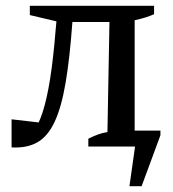

<svg xmlns="http://www.w3.org/2000/svg" viewBox="-20 -506 596 663"><path d="M20 3V-94L133 -81L92 -45Q112 -72 127 -118Q142 -164 153 -233.5Q164 -303 172 -401L179 -477L214 -423L83 -454V-486H512V-457Q499 -451 483 -446Q467 -441 445 -436V-49L512 -32V0H285V-27Q303 -36 318 -41.5Q333 -47 351 -50L358 -430H230Q221 -305 206.5 -220Q192 -135 168.5 -85Q145 -35 109 -14.5Q73 6 20 3ZM427 137 453 -47 495 0H380V-55H534V-39L469 137Z"/></svg>

Font: Piazzolla 24pt Medium
Style: Regular
Weight: 500
Designer: Juan Pablo del Peral
Foundry: Huerta Tipografica
Version: Version 2.005